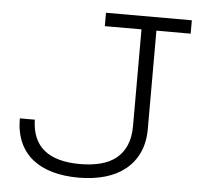

<svg xmlns="http://www.w3.org/2000/svg" viewBox="-50 -722 813 782"><g transform="rotate(5 356.5 -331.5)"><path d="M352.1 -670.9H703.1V-616.2H563V-214.8Q563 -159.2 543.7 -117.4Q524.4 -75.7 489.7 -47.9Q455.1 -20 406.5 -6.1Q357.9 7.8 298.8 7.8Q240.2 7.8 192.4 -5.6Q144.5 -19 110.6 -46.1Q76.7 -73.2 58.3 -114.7Q40 -156.2 40 -211.9H101.1Q103.5 -128.9 153.3 -88.4Q203.1 -47.9 299.8 -47.9Q345.7 -47.9 383.1 -57.4Q420.4 -66.9 446.8 -87.6Q473.1 -108.4 487.5 -141.4Q502 -174.3 502 -221.2V-616.2H352.1Z"/></g></svg>

Font: Stint Ultra Expanded
Style: Regular
Weight: 400
Width: 7
Designer: Astigmatic (AOETI)
Foundry: Astigmatic (AOETI)
Version: Version 1.000